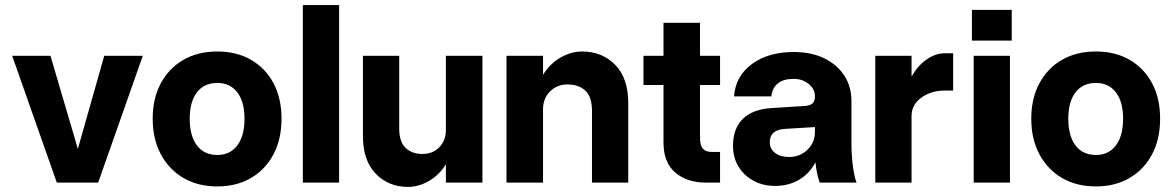

<svg xmlns="http://www.w3.org/2000/svg" viewBox="-20 -720 4631 757"><path d="M28 -500H179L287 -133L391 -500H543L367 0H204Z M582 -252Q582 -332 614 -391.5Q646 -451 703 -484Q760 -517 837 -517Q913 -517 970 -484Q1027 -451 1058.5 -391.5Q1090 -332 1090 -252Q1090 -172 1058.5 -112Q1027 -52 970 -18.5Q913 15 837 15Q760 15 703 -18.5Q646 -52 614 -112Q582 -172 582 -252ZM944 -252Q944 -319 915.5 -356Q887 -393 837 -393Q785 -393 756.5 -356Q728 -319 728 -252Q728 -184 756.5 -146.5Q785 -109 837 -109Q887 -109 915.5 -146.5Q944 -184 944 -252Z M1174 -700H1317V0H1174Z M1554 -213Q1554 -161 1579 -137Q1604 -113 1646 -113Q1686 -113 1712 -139.5Q1738 -166 1738 -207V-500H1882V0H1738V-72Q1711 -29 1670.5 -6Q1630 17 1589 17Q1512 17 1461.5 -35Q1411 -87 1411 -183V-500H1554Z M2314 -283Q2314 -338 2288 -362.5Q2262 -387 2217 -387Q2176 -387 2148.5 -359.5Q2121 -332 2121 -289V0H1977V-500H2121V-425Q2148 -469 2190 -493Q2232 -517 2275 -517Q2354 -517 2405.5 -464.5Q2457 -412 2457 -313V0H2314Z M2819 -121V0H2764Q2689 0 2642.5 -39.5Q2596 -79 2596 -158V-385H2517V-500H2596V-630H2740V-500H2819V-385H2740V-177Q2740 -146 2751.5 -133.5Q2763 -121 2785 -121Z M3337 -158Q3337 -109 3342.5 -66.5Q3348 -24 3357 0H3212Q3200 -32 3195 -80Q3172 -36 3131 -11.5Q3090 13 3036 13Q2988 13 2950.5 -7.5Q2913 -28 2891.5 -63.5Q2870 -99 2870 -145Q2870 -214 2909.5 -252Q2949 -290 3024 -294L3149 -302Q3173 -303 3183 -312Q3193 -321 3193 -339V-341Q3193 -369 3168.5 -389Q3144 -409 3109 -409Q3030 -409 3021 -340H2874Q2880 -420 2944.5 -467.5Q3009 -515 3110 -515Q3178 -515 3229 -490.5Q3280 -466 3308.5 -422.5Q3337 -379 3337 -322ZM3015 -159Q3015 -133 3036 -117Q3057 -101 3091 -101Q3134 -101 3163.5 -129.5Q3193 -158 3193 -200V-219L3077 -212Q3015 -209 3015 -159Z M3431 -500H3574V-418Q3599 -462 3634 -486Q3669 -510 3705 -510H3738V-363H3706Q3651 -363 3612.5 -335Q3574 -307 3574 -263V0H3431Z M3812 -681H3969V-560H3812ZM3819 -500H3962V0H3819Z M4046 -252Q4046 -332 4078 -391.5Q4110 -451 4167 -484Q4224 -517 4301 -517Q4377 -517 4434 -484Q4491 -451 4522.5 -391.5Q4554 -332 4554 -252Q4554 -172 4522.5 -112Q4491 -52 4434 -18.5Q4377 15 4301 15Q4224 15 4167 -18.5Q4110 -52 4078 -112Q4046 -172 4046 -252ZM4408 -252Q4408 -319 4379.5 -356Q4351 -393 4301 -393Q4249 -393 4220.5 -356Q4192 -319 4192 -252Q4192 -184 4220.5 -146.5Q4249 -109 4301 -109Q4351 -109 4379.5 -146.5Q4408 -184 4408 -252Z"/></svg>

Font: Overused Grotesk
Style: Bold
Weight: 700
Version: Version 0.003